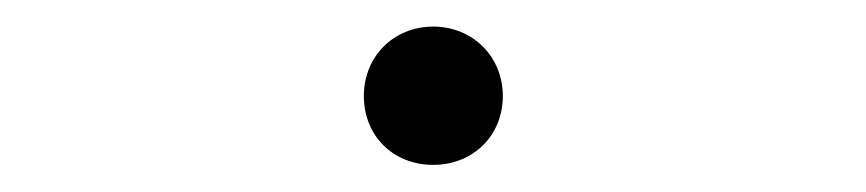

<svg xmlns="http://www.w3.org/2000/svg" viewBox="-20 -115 645 143"><path d="M302.7 7.8C332 7.8 354.5 -13.7 354.5 -43.5C354.5 -72.8 332 -95.2 302.7 -95.2C273.4 -95.2 251 -73.2 251 -43.5C251 -13.7 272.9 7.8 302.7 7.8Z"/></svg>

Font: Cutive Mono
Style: Regular
Weight: 400
Monospace: yes
Designer: Vernon Adams
Foundry: Vernon Adams
Version: Version 1.002